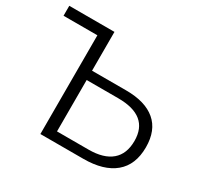

<svg xmlns="http://www.w3.org/2000/svg" viewBox="-147 -885 1115 1071"><g transform="rotate(30 410.0 -350.0)"><path d="M229 0V-636H11V-700H302V-450H522Q645 -450 710.5 -394.5Q776 -339 776 -230Q776 -117 706 -58.5Q636 0 506 0ZM302 -59H505Q602 -59 652.5 -102Q703 -145 703 -229Q703 -390 505 -390H302Z"/></g></svg>

Font: Montserrat
Style: Regular
Weight: 400
Designer: Julieta Ulanovsky
Foundry: Julieta Ulanovsky
Version: Version 9.000; ttfautohint (v1.8.4.7-5d5b)